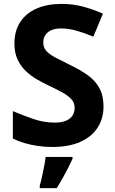

<svg xmlns="http://www.w3.org/2000/svg" viewBox="-20 -744 591 985"><path d="M511 -198Q511 -135 480 -88Q449 -41 390.5 -15.5Q332 10 248 10Q211 10 175.5 5Q140 0 107.5 -9.5Q75 -19 46 -33V-174Q97 -152 151.5 -133.5Q206 -115 260 -115Q297 -115 319.5 -125Q342 -135 352.5 -152Q363 -169 363 -191Q363 -218 344.5 -237Q326 -256 295 -272.5Q264 -289 224 -308Q199 -320 170 -336.5Q141 -353 114.5 -377.5Q88 -402 71 -437Q54 -472 54 -521Q54 -585 83.5 -630.5Q113 -676 167.5 -700Q222 -724 296 -724Q352 -724 402.5 -711Q453 -698 508 -674L459 -556Q410 -576 371 -587Q332 -598 291 -598Q263 -598 243 -589Q223 -580 212.5 -564Q202 -548 202 -526Q202 -501 217 -483.5Q232 -466 262 -450Q292 -434 337 -412Q392 -386 430.5 -358Q469 -330 490 -292Q511 -254 511 -198ZM352 71Q342 93 329.5 117.5Q317 142 302.5 168Q288 194 271 221H184V208Q190 188 195.5 162Q201 136 206.5 109Q212 82 214 61H352Z"/></svg>

Font: Noto Sans Devanagari
Style: Bold
Weight: 700
Version: Version 2.003